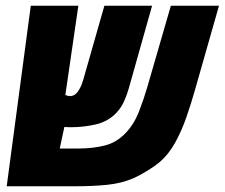

<svg xmlns="http://www.w3.org/2000/svg" viewBox="-20 -650 784 670"><path d="M3.4 0 87.4 -629.9H253.4L208 -318.4Q218.8 -314.5 224.6 -314.5Q228 -314.5 234.9 -316.7Q241.7 -318.8 249.5 -327.6Q254.9 -334.5 260.3 -344.7Q265.6 -355 270.5 -371.6L344.2 -629.9H510.7L429.2 -340.8Q423.3 -319.8 413.3 -297.1Q403.3 -274.4 385.7 -255.9Q357.4 -226.1 315.2 -216.1Q272.9 -206.1 228 -206.1Q220.7 -206.1 215.1 -206.3Q209.5 -206.5 204.6 -207L188.5 -131.8H256.3Q303.7 -131.8 345.7 -142.3Q387.7 -152.8 419.4 -187Q448.2 -217.3 465.3 -261.5Q482.4 -305.7 494.6 -348.1L576.2 -629.9H744.1L660.2 -335.4Q647.5 -290.5 631.1 -242.9Q614.7 -195.3 592 -153.6Q569.3 -111.8 536.6 -84Q520 -69.8 493.9 -54Q467.8 -38.1 446.3 -28.3Q404.8 -10.3 354.2 -5.1Q303.7 0 240.7 0Z"/></svg>

Font: Open Sans Condensed ExtraBold
Style: Italic
Weight: 800
Width: 3
Italic angle: -12°
Designer: Monotype Design Team
Foundry: Monotype Imaging Inc.
Version: Version 3.003; ttfautohint (v1.8.4)